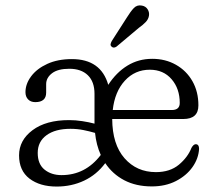

<svg xmlns="http://www.w3.org/2000/svg" viewBox="-20 -674 802 705"><path d="M708.5 -287Q708.5 -237 653 -237H392Q392.5 -144 437.2 -93Q482 -42 552.5 -42Q604 -42 636.8 -69.2Q669.5 -96.5 683 -131Q690.5 -144.5 699 -144.5Q711 -144 711 -127.5Q709 -92 686.8 -60.5Q664.5 -29 626 -9.2Q587.5 10.5 537.5 10.5Q479.5 10.5 436.2 -12.2Q393 -35 366.5 -75Q335 -32.5 289 -10.8Q243 11 188 11Q126.5 11 88.2 -18.2Q50 -47.5 50 -103.5Q50 -159 99.5 -196Q149 -233 233.5 -233Q257.5 -233 282 -229.2Q306.5 -225.5 327 -220V-220.5V-329.5Q327 -374 302.5 -397.8Q278 -421.5 234.5 -421.5Q192.5 -421.5 171 -405Q149.5 -388.5 149.5 -365V-334Q149.5 -299 109.5 -299Q93 -299 83.2 -309Q73.5 -319 73.5 -335.5Q73.5 -366 94.5 -394Q115.5 -422 153.8 -439.5Q192 -457 244 -457Q350.5 -457 377.5 -362.5Q407 -408 447.8 -433Q488.5 -458 539 -458Q587.5 -458 626 -436.2Q664.5 -414.5 686.5 -376Q708.5 -337.5 708.5 -287ZM530 -418Q475.5 -418 438.5 -377.8Q401.5 -337.5 394 -270H610.5Q640 -270 640 -296Q640 -348.5 610 -383.2Q580 -418 530 -418ZM118.5 -112.5Q118.5 -71.5 143.5 -51.2Q168.5 -31 206 -31Q293.5 -31 350 -105Q333.5 -141.5 329 -186Q308.5 -192 286 -196.5Q263.5 -201 238.5 -201Q183 -201 150.8 -177.5Q118.5 -154 118.5 -112.5ZM446 -610Q459.5 -632 471.5 -644.5Q483.5 -657 501 -653.5Q515 -651 522 -640Q529 -629 527 -616.5Q525 -603.5 515 -593Q505 -582.5 489.5 -571.5L408 -503Q397 -495.5 389.5 -503Q385 -507 386.2 -512.5Q387.5 -518 390.5 -523.5Z"/></svg>

Font: Fraunces 72pt SuperSoft Light
Style: Regular
Weight: 300
Version: Version 1.000;[0bf87f6ff]